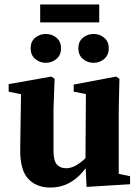

<svg xmlns="http://www.w3.org/2000/svg" viewBox="-20 -830 627 865"><path d="M207 15Q144 15 107 -24.5Q70 -64 71 -158L75 -429L106 -399L19 -417V-451L211 -485L226 -475L221 -338V-152Q221 -106 236 -89Q251 -72 278 -72Q297 -72 317 -82Q337 -92 356.5 -109.5Q376 -127 392 -149L406 -108H390Q368 -70 340 -42Q312 -14 279 0.5Q246 15 207 15ZM370 12 365 -97V-98L367 -406L312 -417V-449L503 -485L518 -475L515 -338V-47L566 -36V0ZM186 -547Q159 -547 138.5 -564.5Q118 -582 118 -612Q118 -643 138.5 -660Q159 -677 186 -677Q214 -677 234.5 -660Q255 -643 255 -612Q255 -582 234.5 -564.5Q214 -547 186 -547ZM402 -547Q374 -547 353.5 -564.5Q333 -582 333 -612Q333 -643 353.5 -660Q374 -677 402 -677Q429 -677 449.5 -660Q470 -643 470 -612Q470 -582 449.5 -564.5Q429 -547 402 -547ZM161 -729V-810H427V-729Z"/></svg>

Font: Source Serif 4 36pt
Style: Bold
Weight: 700
Designer: Frank Grießhammer
Foundry: Adobe Systems Incorporated
Version: Version 4.004;hotconv 1.0.116;makeotfexe 2.5.65601